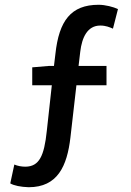

<svg xmlns="http://www.w3.org/2000/svg" viewBox="-20 -687 549 804"><path d="M400 -580C423 -580 439 -573 453 -567L474 -649C455 -658 421 -667 393 -667C277 -667 227 -600 212 -461L206 -411H186L115 -405V-330H197L176 -139C165 -33 144 10 87 11C70 11 54 8 40 2L23 81C38 90 67 96 100 97C221 97 261 9 275 -112L300 -330H426V-411H309L316 -470C323 -530 346 -580 400 -580Z"/></svg>

Font: Cambridge Sans Medium
Style: Regular
Weight: 500
Version: Version 2.020;PS 002.020;hotconv 1.0.88;makeotf.lib2.5.64775